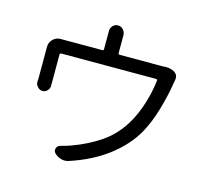

<svg xmlns="http://www.w3.org/2000/svg" viewBox="-100 -730 963 905"><g transform="rotate(15 382.0 -277.5)"><path d="M626 -486.3Q630.9 -487.3 635.7 -487.3Q660.2 -487.3 676.8 -477.5Q695.3 -467.8 695.3 -448.2Q695.3 -444.3 694.3 -438.5Q693.4 -434.6 691.9 -426.3Q690.4 -418 690.4 -417Q681.6 -360.4 661.1 -290Q640.6 -219.7 611.3 -167Q570.3 -93.8 493.2 -34.7Q416 24.4 307.6 59.6Q297.9 62.5 288.1 62.5Q279.3 62.5 270.5 59.6Q252 54.7 238.3 40Q229.5 30.3 233.9 17.1Q238.3 3.9 251 1Q280.3 -6.8 299.8 -13.7Q377.9 -42 438 -83Q498 -124 538.1 -188.5Q567.4 -235.4 586.9 -296.9Q606.4 -358.4 612.3 -414.1Q613.3 -420.9 605.5 -420.9H144.5Q136.7 -420.9 136.7 -414.1V-274.4Q136.7 -269.5 136.7 -264.6Q137.7 -250 127.9 -238.8Q118.2 -227.5 103.5 -227.5Q88.9 -227.5 79.1 -239.3Q69.3 -249 69.3 -262.7L70.3 -277.3V-421.9V-433.6Q70.3 -455.1 85.4 -470.7Q100.6 -486.3 122.1 -486.3Q123 -486.3 124 -486.3Q136.7 -486.3 148.4 -486.3H326.2Q333 -486.3 333 -493.2V-560.5Q333 -569.3 333 -579.1Q332 -594.7 342.3 -606.4Q352.5 -618.2 368.2 -618.2Q383.8 -618.2 394 -606.4Q404.3 -594.7 404.3 -579.1Q404.3 -572.3 404.3 -560.5V-493.2Q404.3 -486.3 411.1 -486.3H598.6Q615.2 -486.3 626 -486.3Z"/></g></svg>

Font: Gen Jyuu Gothic P Normal
Style: Regular
Weight: 300
Designer: [Source Han Sans]
Ryoko NISHIZUKA  (kana & ideographs); Paul D. Hunt (Latin, Greek & Cyrillic); Wenlong ZHANG  (bopomofo
Version: Version 1.002.20150607